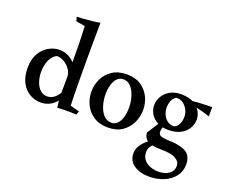

<svg xmlns="http://www.w3.org/2000/svg" viewBox="-153 -999 1811 1515"><g transform="rotate(20 752.5 -241.0)"><path d="M449 -746Q448 -674 447.5 -597.5Q447 -521 447 -431Q447 -352 447.5 -278.5Q448 -205 449 -146.5Q450 -88 452 -51L529 -30L517 0Q490 -2 468 -2Q446 -2 420 -2Q402 -2 387 -1Q372 0 358 1Q356 -22 352.5 -42Q349 -62 347 -83Q348 -132 348.5 -180Q349 -228 349 -276Q349 -297 348.5 -319.5Q348 -342 348 -366Q347 -434 346.5 -510.5Q346 -587 341 -679L266 -692L256 -727Q278 -727 312 -729.5Q346 -732 382.5 -736Q419 -740 449 -746ZM220 -435Q272 -435 316.5 -405Q361 -375 380 -316L349 -264Q346 -294 326 -321Q306 -348 276.5 -365Q247 -382 216 -382Q179 -365 160 -321Q141 -277 141 -224Q141 -178 154 -140Q167 -102 191.5 -79Q216 -56 250 -56Q298 -56 334 -101Q370 -146 386 -221L410 -175Q387 -94 338 -43.5Q289 7 217 7Q171 7 128 -17Q85 -41 57.5 -91Q30 -141 30 -218Q30 -289 58.5 -337.5Q87 -386 130.5 -410.5Q174 -435 220 -435Z M785 11Q713 11 664.5 -21Q616 -53 591.5 -104Q567 -155 567 -212Q567 -269 591.5 -320Q616 -371 665 -403Q714 -435 787 -435Q858 -435 905.5 -403Q953 -371 977 -320.5Q1001 -270 1001 -214Q1001 -157 976.5 -105.5Q952 -54 904.5 -21.5Q857 11 785 11ZM798 -34Q829 -34 849.5 -56Q870 -78 880 -114Q890 -150 890 -192Q890 -240 876.5 -285Q863 -330 837 -359.5Q811 -389 772 -389Q741 -389 720.5 -367Q700 -345 689.5 -309Q679 -273 679 -231Q679 -183 692.5 -137.5Q706 -92 732.5 -63Q759 -34 798 -34Z M1168 -183 1212 -171Q1194 -147 1189.5 -129Q1185 -111 1185 -100Q1185 -72 1213 -64.5Q1241 -57 1279 -57Q1371 -55 1419 -26.5Q1467 2 1467 75Q1467 133 1433.5 175.5Q1400 218 1344.5 241Q1289 264 1223 264Q1146 264 1095.5 229.5Q1045 195 1045 133Q1045 98 1064 67.5Q1083 37 1110 14.5Q1137 -8 1159 -18L1189 -6Q1180 6 1167.5 19Q1155 32 1145.5 49.5Q1136 67 1136 91Q1136 126 1155.5 151Q1175 176 1208 189Q1241 202 1279 202Q1310 202 1338 192Q1366 182 1383.5 161.5Q1401 141 1401 109Q1401 74 1363 52Q1325 30 1237 30Q1152 30 1121 5.5Q1090 -19 1090 -58Q1110 -90 1123.5 -110.5Q1137 -131 1147 -147.5Q1157 -164 1168 -183ZM1214 -395Q1189 -380 1178.5 -352.5Q1168 -325 1168 -297Q1168 -268 1180 -240Q1192 -212 1215 -194Q1238 -176 1271 -176Q1298 -184 1311.5 -212.5Q1325 -241 1325 -274Q1325 -303 1311.5 -331Q1298 -359 1273.5 -377.5Q1249 -396 1214 -395ZM1242 -434Q1303 -434 1343 -413Q1383 -392 1403.5 -358Q1424 -324 1424 -286Q1424 -247 1403 -212Q1382 -177 1341 -155.5Q1300 -134 1238 -134Q1185 -134 1147 -154.5Q1109 -175 1089 -208.5Q1069 -242 1069 -280Q1069 -319 1089 -354Q1109 -389 1147.5 -411.5Q1186 -434 1242 -434ZM1505 -422Q1505 -408 1505 -383Q1505 -358 1505 -344Q1472 -355 1449.5 -361.5Q1427 -368 1407.5 -372Q1388 -376 1365 -379L1325 -412Q1357 -416 1392 -418Q1427 -420 1457 -421Q1487 -422 1505 -422Z"/></g></svg>

Font: Ruwudu Medium
Style: Regular
Weight: 500
Designer: Becca Hirsbrunner Spalinger
Foundry: SIL International
Version: Version 3.000